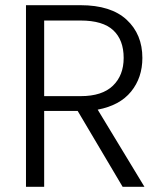

<svg xmlns="http://www.w3.org/2000/svg" viewBox="-20 -719 627 739"><path d="M452 0 279 -292H150V0H80V-699H290Q407 -699 467.5 -643Q528 -587 528 -496Q528 -420 484.5 -366.5Q441 -313 356 -297L536 0ZM150 -349H291Q373 -349 414.5 -389Q456 -429 456 -496Q456 -565 416 -602.5Q376 -640 290 -640H150Z"/></svg>

Font: Poppins-tnum Light
Style: Regular
Weight: 300
Designer: Ninad Kale (Devanagari), Jonny Pinhorn (Latin)
Foundry: Indian Type Foundry
Version: Version 4.004